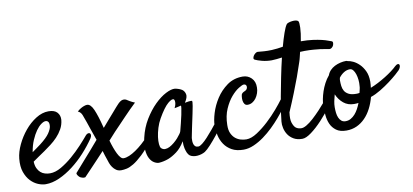

<svg xmlns="http://www.w3.org/2000/svg" viewBox="-72 -916 2506 1164"><g transform="rotate(-10 1180.5 -333.5)"><path d="M442.4 -203.1Q413.1 -160.2 376 -119.6Q338.9 -79.1 297.4 -47.4Q255.9 -15.6 212.4 3.9Q168.9 23.4 127.9 23.4Q106.4 23.4 81.5 13.2Q56.6 2.9 36.1 -18.6Q15.6 -40 3.4 -74.2Q-8.8 -108.4 -3.9 -157.2Q0 -197.3 21 -241.7Q42 -286.1 72.8 -323.2Q103.5 -360.4 142.1 -384.8Q180.7 -409.2 219.7 -409.2Q256.8 -409.2 273.4 -390.6Q290 -372.1 288.1 -344.7Q285.2 -314.5 271 -289.1Q256.8 -263.7 237.3 -243.2Q217.8 -222.7 195.8 -206.1Q173.8 -189.5 154.3 -175.8Q132.8 -161.1 113.3 -147.9Q93.8 -134.8 79.1 -124Q80.1 -99.6 87.9 -83Q95.7 -66.4 107.4 -56.2Q119.1 -45.9 134.3 -41.5Q149.4 -37.1 165 -37.1Q198.2 -37.1 234.4 -58.1Q270.5 -79.1 305.2 -108.9Q339.8 -138.7 369.6 -170.9Q399.4 -203.1 418.9 -226.6Q425.8 -234.4 433.1 -235.8Q440.4 -237.3 444.8 -233.9Q449.2 -230.5 449.2 -222.2Q449.2 -213.9 442.4 -203.1ZM192.4 -353.5Q180.7 -353.5 164.6 -341.8Q148.4 -330.1 132.8 -308.1Q117.2 -286.1 103.5 -254.4Q89.8 -222.7 83 -181.6Q94.7 -190.4 108.4 -199.7Q122.1 -209 135.7 -219.7Q177.7 -252 194.3 -276.4Q210.9 -300.8 212.9 -318.4Q214.8 -336.9 209 -345.2Q203.1 -353.5 192.4 -353.5Z M798.8 -128.9Q757.8 -77.1 726.1 -47.4Q694.3 -17.6 669.9 -2.9Q645.5 11.7 627 15.6Q608.4 19.5 593.8 19.5Q575.2 19.5 562.5 10.7Q549.8 2 541 -10.7Q532.2 -23.4 527.3 -37.1Q522.5 -50.8 519.5 -60.5Q515.6 -71.3 511.2 -85Q506.8 -98.6 502 -115.2Q482.4 -94.7 460.9 -71.3Q442.4 -51.8 418.9 -26.9Q395.5 -2 371.1 23.4Q362.3 25.4 355.5 23.4Q348.6 21.5 343.8 19.5Q337.9 16.6 334 12.7Q331.1 9.8 328.1 5.9Q326.2 2.9 323.7 -1.5Q321.3 -5.9 322.3 -10.7Q350.6 -43 378.4 -74.7Q406.2 -106.4 428.7 -131.8Q454.1 -161.1 477.5 -188.5Q463.9 -225.6 453.1 -257.8Q442.4 -290 437.5 -303.7Q427.7 -332 420.4 -350.6Q413.1 -369.1 395.5 -377Q407.2 -387.7 418.5 -394Q429.7 -400.4 438.5 -403.3Q449.2 -407.2 457 -407.2Q479.5 -407.2 496.6 -367.7Q513.7 -328.1 531.2 -258.8Q531.2 -255.9 533.2 -252Q553.7 -276.4 572.8 -297.9Q591.8 -319.3 606 -335.9Q620.1 -352.5 628.9 -362.3Q637.7 -372.1 639.6 -374Q659.2 -396.5 674.8 -399.4Q690.4 -402.3 703.1 -392.6Q709 -388.7 715.8 -384.8Q728.5 -377 746.1 -370.1Q729.5 -354.5 709.5 -334.5Q689.5 -314.5 671.9 -295.9Q651.4 -274.4 630.9 -252.9Q616.2 -238.3 596.2 -216.8Q576.2 -195.3 553.7 -169.9Q560.5 -145.5 568.4 -124Q576.2 -102.5 584.5 -85.9Q592.8 -69.3 601.6 -59.6Q610.4 -49.8 620.1 -49.8Q635.7 -49.8 655.3 -58.1Q674.8 -66.4 696.3 -81.1Q717.8 -95.7 739.7 -115.2Q761.7 -134.8 783.2 -156.2Q791 -164.1 798.3 -165Q805.7 -166 808.6 -162.1Q811.5 -158.2 810.1 -149.4Q808.6 -140.6 798.8 -128.9Z M1272.5 -194.3Q1258.8 -174.8 1237.3 -146Q1215.8 -117.2 1192.9 -88.4Q1169.9 -59.6 1147.9 -35.6Q1126 -11.7 1111.3 -2Q1101.6 3.9 1088.9 7.8Q1076.2 11.7 1063 12.7Q1049.8 13.7 1038.1 11.2Q1026.4 8.8 1017.6 2.9Q1008.8 -3.9 1002.9 -16.6Q998 -27.3 993.7 -44.9Q989.3 -62.5 990.2 -88.9Q966.8 -49.8 938.5 -28.8Q910.2 -7.8 884.8 2Q855.5 12.7 826.2 14.6Q812.5 14.6 796.9 5.4Q781.2 -3.9 770.5 -23.9Q759.8 -43.9 756.8 -75.7Q753.9 -107.4 764.6 -151.4Q778.3 -210.9 808.1 -259.8Q837.9 -308.6 873 -343.3Q908.2 -377.9 942.4 -395.5Q976.6 -413.1 999 -411.1Q1025.4 -406.2 1042 -395.5Q1055.7 -385.7 1060.1 -366.7Q1064.5 -347.7 1043.9 -316.4Q1057.6 -319.3 1066.9 -320.3Q1076.2 -321.3 1081.1 -321.3Q1086.9 -321.3 1088.9 -320.3Q1089.8 -318.4 1089.8 -312Q1089.8 -305.7 1086.9 -289.1Q1084 -272.5 1078.1 -244.1Q1072.3 -215.8 1062.5 -170.9Q1060.5 -162.1 1059.1 -154.8Q1057.6 -147.5 1056.2 -140.1Q1054.7 -132.8 1052.7 -123Q1050.8 -113.3 1047.9 -98.6Q1046.9 -89.8 1047.4 -79.6Q1047.9 -69.3 1050.8 -60.5Q1053.7 -51.8 1060.1 -46.4Q1066.4 -41 1078.1 -41Q1087.9 -41 1103.5 -53.2Q1119.1 -65.4 1136.7 -84.5Q1154.3 -103.5 1173.3 -126.5Q1192.4 -149.4 1209 -170.9Q1225.6 -192.4 1238.8 -209Q1252 -225.6 1257.8 -233.4Q1265.6 -242.2 1273.4 -243.7Q1281.2 -245.1 1285.2 -239.3Q1289.1 -233.4 1286.6 -221.7Q1284.2 -210 1272.5 -194.3ZM986.3 -151.4Q991.2 -170.9 998 -197.3Q1004.9 -223.6 1009.8 -248Q1014.6 -272.5 1017.1 -288.6Q1019.5 -304.7 1015.6 -303.7Q1010.7 -302.7 1004.9 -300.8Q1000 -298.8 992.2 -297.9Q984.4 -296.9 976.6 -294.9Q984.4 -310.5 985.8 -320.8Q987.3 -331.1 986.3 -336.9Q985.4 -343.8 982.4 -347.7Q971.7 -356.4 944.8 -333.5Q918 -310.5 882.8 -249Q868.2 -223.6 859.4 -194.8Q850.6 -166 847.2 -140.6Q843.8 -115.2 845.7 -96.2Q847.7 -77.1 853.5 -71.3Q864.3 -60.5 877.9 -61Q891.6 -61.5 905.8 -68.8Q919.9 -76.2 934.1 -87.9Q948.2 -99.6 959.5 -112.3Q970.7 -125 978 -135.7Q985.4 -146.5 986.3 -151.4Z M1373 -33.2Q1403.3 -33.2 1439.9 -57.1Q1476.6 -81.1 1511.2 -113.3Q1545.9 -145.5 1574.7 -179.2Q1603.5 -212.9 1618.2 -233.4Q1627 -246.1 1634.8 -248.5Q1642.6 -251 1646.5 -246.1Q1650.4 -241.2 1649.4 -231Q1648.4 -220.7 1640.6 -208Q1633.8 -196.3 1617.7 -174.3Q1601.6 -152.3 1579.6 -126.5Q1557.6 -100.6 1529.8 -73.7Q1502 -46.9 1471.7 -24.9Q1441.4 -2.9 1409.2 11.2Q1377 25.4 1345.7 25.4Q1302.7 25.4 1273.9 9.3Q1245.1 -6.8 1228 -32.2Q1210.9 -57.6 1204.1 -88.4Q1197.3 -119.1 1197.3 -149.4Q1197.3 -179.7 1210.9 -224.6Q1224.6 -269.5 1251.5 -311Q1278.3 -352.5 1319.3 -382.3Q1360.4 -412.1 1416 -412.1Q1447.3 -412.1 1469.2 -390.6Q1491.2 -369.1 1490.2 -332Q1490.2 -314.5 1484.4 -297.4Q1478.5 -280.3 1468.8 -267.1Q1459 -253.9 1445.8 -246.1Q1432.6 -238.3 1417 -238.3Q1404.3 -238.3 1397.9 -247.6Q1391.6 -256.8 1390.1 -269Q1388.7 -281.2 1390.1 -293Q1391.6 -304.7 1393.6 -308.6Q1398.4 -315.4 1404.3 -318.4Q1410.2 -321.3 1418 -325.2Q1423.8 -328.1 1427.2 -334Q1430.7 -339.8 1430.7 -346.7Q1430.7 -353.5 1426.8 -358.4Q1422.9 -363.3 1414.1 -363.3Q1405.3 -363.3 1382.3 -349.1Q1359.4 -335 1335.4 -307.1Q1311.5 -279.3 1293 -237.3Q1274.4 -195.3 1273.4 -139.6Q1272.5 -107.4 1282.2 -86.9Q1292 -66.4 1306.6 -54.7Q1321.3 -43 1338.9 -38.1Q1356.4 -33.2 1373 -33.2Z M1930.7 -247.1Q1934.6 -252.9 1940.9 -254.4Q1947.3 -255.9 1951.2 -252.9Q1955.1 -250 1955.6 -243.2Q1956.1 -236.3 1950.2 -224.6Q1930.7 -187.5 1898.9 -144.5Q1867.2 -101.6 1832 -64Q1796.9 -26.4 1763.7 -2Q1730.5 22.5 1708 22.5Q1675.8 22.5 1654.3 9.8Q1632.8 -2.9 1620.6 -21.5Q1608.4 -40 1603.5 -62Q1598.6 -84 1600.6 -102.5Q1601.6 -118.2 1607.4 -158.7Q1613.3 -199.2 1623 -252.4Q1632.8 -305.7 1645 -366.7Q1657.2 -427.7 1670.9 -484.4Q1654.3 -482.4 1637.7 -480.5Q1621.1 -478.5 1607.4 -478.5Q1576.2 -478.5 1548.3 -485.8Q1520.5 -493.2 1506.8 -500Q1499 -503.9 1500 -511.2Q1501 -518.6 1505.9 -525.9Q1510.7 -533.2 1518.1 -538.6Q1525.4 -543.9 1531.2 -543.9Q1549.8 -542 1571.3 -540.5Q1592.8 -539.1 1618.2 -540Q1636.7 -541 1653.8 -543Q1670.9 -544.9 1687.5 -547.9Q1700.2 -594.7 1712.4 -629.4Q1724.6 -664.1 1734.4 -677.7Q1737.3 -682.6 1747.6 -686Q1757.8 -689.5 1769.5 -690.9Q1781.2 -692.4 1792 -690.9Q1802.7 -689.5 1807.6 -683.6Q1812.5 -675.8 1811.5 -643.6Q1810.5 -611.3 1800.8 -561.5Q1841.8 -561.5 1873.5 -557.1Q1905.3 -552.7 1927.7 -547.4Q1950.2 -542 1963.9 -536.6Q1977.5 -531.2 1984.4 -529.3Q1991.2 -527.3 1991.7 -519.5Q1992.2 -511.7 1988.8 -503.4Q1985.4 -495.1 1977.5 -489.3Q1969.7 -483.4 1960 -485.4Q1950.2 -486.3 1938 -489.3Q1925.8 -492.2 1908.7 -494.1Q1891.6 -496.1 1868.2 -498Q1844.7 -500 1813.5 -500Q1807.6 -500 1800.3 -499.5Q1793 -499 1785.2 -499Q1781.2 -483.4 1777.8 -468.3Q1774.4 -453.1 1768.6 -436.5Q1755.9 -397.5 1739.3 -351.6Q1724.6 -311.5 1704.1 -259.8Q1683.6 -208 1658.2 -149.4Q1652.3 -107.4 1659.7 -85.4Q1667 -63.5 1677.7 -53.7Q1690.4 -43 1709 -42Q1723.6 -40 1744.6 -52.2Q1765.6 -64.5 1788.1 -85Q1810.5 -105.5 1833.5 -129.9Q1856.4 -154.3 1876 -177.7Q1895.5 -201.2 1910.2 -220.2Q1924.8 -239.3 1930.7 -247.1Z M2161.1 -155.3Q2151.4 -118.2 2134.8 -85.9Q2118.2 -53.7 2095.2 -30.3Q2072.3 -6.8 2043.5 6.3Q2014.6 19.5 1980.5 19.5Q1940.4 19.5 1917.5 2.4Q1894.5 -14.6 1883.3 -40Q1872.1 -65.4 1869.6 -95.7Q1867.2 -126 1867.2 -152.3Q1867.2 -170.9 1871.6 -193.4Q1876 -215.8 1883.8 -239.3Q1891.6 -262.7 1903.8 -286.1Q1916 -309.6 1932.6 -329.1Q1938.5 -345.7 1950.7 -358.4Q1962.9 -371.1 1979 -379.4Q1995.1 -387.7 2013.7 -392.1Q2032.2 -396.5 2049.8 -396.5Q2052.7 -396.5 2055.2 -395.5Q2057.6 -394.5 2060.5 -393.6Q2073.2 -392.6 2092.3 -383.8Q2111.3 -375 2129.4 -357.4Q2147.5 -339.8 2160.2 -313Q2172.9 -286.1 2172.9 -248Q2172.9 -240.2 2171.9 -229Q2170.9 -217.8 2169.9 -210Q2192.4 -218.8 2216.8 -231.4Q2241.2 -244.1 2264.2 -258.3Q2287.1 -272.5 2306.6 -287.1Q2326.2 -301.8 2337.9 -313.5Q2347.7 -322.3 2354.5 -323.2Q2361.3 -324.2 2364.3 -319.3Q2367.2 -314.5 2365.2 -305.7Q2363.3 -296.9 2354.5 -286.1Q2349.6 -280.3 2329.6 -262.7Q2309.6 -245.1 2282.2 -224.6Q2254.9 -204.1 2222.7 -184.6Q2190.4 -165 2161.1 -155.3ZM1996.1 -303.7Q1993.2 -294.9 1993.2 -285.2Q1993.2 -269.5 1995.1 -252.4Q1997.1 -235.4 2004.9 -221.7Q2012.7 -208 2029.8 -198.7Q2046.9 -189.5 2077.1 -189.5Q2082 -189.5 2086.9 -189.9Q2091.8 -190.4 2096.7 -191.4Q2099.6 -204.1 2102.1 -214.4Q2104.5 -224.6 2104.5 -232.4Q2106.4 -251 2104.5 -270.5Q2102.5 -290 2097.2 -306.2Q2091.8 -322.3 2083.5 -332.5Q2075.2 -342.8 2063.5 -342.8Q2044.9 -342.8 2027.8 -332.5Q2010.7 -322.3 1996.1 -303.7ZM1933.6 -131.8Q1933.6 -114.3 1935.5 -97.2Q1937.5 -80.1 1943.4 -66.9Q1949.2 -53.7 1959 -45.4Q1968.8 -37.1 1984.4 -37.1Q2002 -37.1 2016.6 -45.4Q2031.2 -53.7 2043 -66.9Q2054.7 -80.1 2064 -97.2Q2073.2 -114.3 2080.1 -132.8Q2073.2 -131.8 2066.9 -131.3Q2060.5 -130.9 2052.7 -130.9Q2015.6 -130.9 1988.8 -152.8Q1961.9 -174.8 1947.3 -209Q1941.4 -188.5 1937.5 -168.9Q1933.6 -149.4 1933.6 -131.8Z"/></g></svg>

Font: Satisfy
Style: Regular
Weight: 400
Designer: Font Diner, Inc
Foundry: Font Diner, Inc
Version: Version 1.000